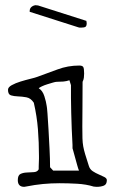

<svg xmlns="http://www.w3.org/2000/svg" viewBox="-20 -702 439 744"><path d="M49 -4Q49 -23 59.5 -28Q70 -33 84 -33.5Q98 -34 111.5 -35Q125 -36 130 -46Q130 -49 130 -56.5Q130 -64 130.5 -72Q131 -80 131 -87Q131 -94 131 -97Q131 -150 127 -201Q123 -252 111 -304Q99 -322 82 -325Q65 -328 49.5 -328.5Q34 -329 22.5 -332.5Q11 -336 11 -354Q11 -364 25.5 -372Q40 -380 59.5 -386Q79 -392 97.5 -396.5Q116 -401 124 -404Q163 -418 203 -433Q243 -448 287 -448Q299 -448 302.5 -442.5Q306 -437 306 -417Q306 -409 305 -401Q304 -393 300 -385Q300 -330 299.5 -282.5Q299 -235 299 -212Q299 -183 299.5 -166Q300 -149 302.5 -135Q305 -121 310 -104.5Q315 -88 324 -60Q328 -46 339.5 -38.5Q351 -31 363 -26Q375 -21 384.5 -16Q394 -11 394 -4Q394 13 382 17.5Q370 22 355 22Q353 22 348.5 21.5Q344 21 343 21Q314 12 279 10Q244 8 211 8Q178 8 146.5 11Q115 14 80 21Q78 21 77 21.5Q76 22 74 22Q49 22 49 -4ZM186 -41H286Q283 -48 279 -62.5Q275 -77 271 -91.5Q267 -106 264 -117Q261 -128 261 -127V-140Q259 -170 258 -202Q257 -234 256 -264.5Q255 -295 255 -322.5Q255 -350 255 -372L249 -391Q237 -387 225.5 -386Q214 -385 200 -385Q195 -385 185 -382Q175 -379 163.5 -375.5Q152 -372 142.5 -367.5Q133 -363 130 -360Q145 -351 152 -329Q159 -307 161 -291Q162 -288 164 -262Q166 -236 168 -200Q170 -164 172 -124.5Q174 -85 174 -54ZM316 -613Q316 -601 311 -598Q306 -595 295 -595H288Q286 -595 284 -596L96 -656Q95 -656 95 -657V-659Q95 -670 103 -676Q111 -682 121 -682Q121 -681 122 -681H124H127L315 -621V-618Q315 -616 315.5 -615Q316 -614 316 -613Z"/></svg>

Font: Miltonian
Style: Regular
Weight: 400
Designer: Pablo Impallari
Foundry: Pablo Impallari
Version: Version 1.008